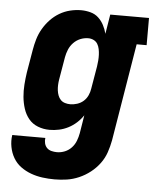

<svg xmlns="http://www.w3.org/2000/svg" viewBox="-53 -574 707 844"><g transform="rotate(5 300.0 -152.5)"><path d="M219 223Q192 223 165.5 219.5Q139 216 114.5 207Q90 198 69.5 183Q49 168 36 146Q23 124 18 97.5Q13 71 17 45H163Q161 57 164 69Q167 81 175 89Q183 97 195 100Q207 103 219 103Q237 103 254 96Q271 89 283.5 75.5Q296 62 302.5 45Q309 28 312 11L325 -69Q313 -51 296.5 -36Q280 -21 260.5 -11Q241 -1 220 3.5Q199 8 178 8Q151 8 126.5 -1.5Q102 -11 86 -30.5Q70 -50 62 -75Q54 -100 51.5 -126.5Q49 -153 51 -180.5Q53 -208 57 -235L74 -335Q78 -359 85 -383Q92 -407 105 -429.5Q118 -452 136 -471Q154 -490 176 -503Q198 -516 222.5 -522Q247 -528 271 -528Q292 -528 312.5 -522.5Q333 -517 347.5 -503.5Q362 -490 371.5 -472Q381 -454 386 -434L400 -520H571V-400H527L456 30Q451 57 442 83.5Q433 110 416 133Q399 156 376 174Q353 192 326.5 203.5Q300 215 273 219Q246 223 219 223ZM259 -112Q274 -112 289.5 -117Q305 -122 317 -132.5Q329 -143 336 -158Q343 -173 345 -188L362 -288Q364 -301 365 -314Q366 -327 365.5 -339.5Q365 -352 362.5 -364.5Q360 -377 354 -387Q348 -397 337 -402.5Q326 -408 313 -408Q295 -408 278 -401Q261 -394 248 -380.5Q235 -367 228 -350Q221 -333 218 -316L201 -216Q199 -204 198.5 -191.5Q198 -179 199.5 -167.5Q201 -156 205 -145.5Q209 -135 216.5 -127Q224 -119 235.5 -115.5Q247 -112 259 -112Z"/></g></svg>

Font: Iosevka Etoile Heavy Oblique
Style: Regular
Weight: 900
Italic angle: -9°
Designer: Belleve Invis
Foundry: Belleve Invis
Version: Version 15.5.2; ttfautohint (v1.8.4)